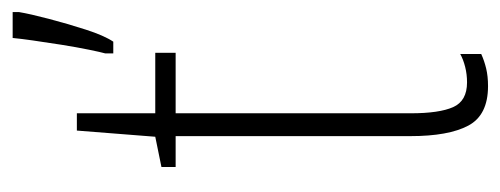

<svg xmlns="http://www.w3.org/2000/svg" viewBox="-270 -530 810 311"><g transform="rotate(-90 135.5 -375.0)"><path d="M157 -24Q170 -24 182 -27Q194 -30 203 -35V-1Q192 4 179.5 7Q167 10 151 10Q104 10 87 -22Q70 -54 70 -116V-496H20V-519L69 -529L79 -656H107V-529H205V-496H107V-115Q107 -69 117 -46.5Q127 -24 157 -24ZM271 -750Q268 -732 260 -701.5Q252 -671 242.5 -641.5Q233 -612 223 -597H204V-610Q206 -617 210 -636.5Q214 -656 218 -681Q222 -706 225 -727.5Q228 -749 229 -760H271Z"/></g></svg>

Font: Noto Sans Arabic ExtCond ExtLt
Style: Regular
Weight: 200
Width: 2
Designer: Monotype Design Team, Nadine Chahine, Nizar Qandah and Khaled Hosny
Foundry: Monotype Imaging Inc.
Version: Version 2.012; ttfautohint (v1.8.4.7-5d5b)